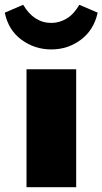

<svg xmlns="http://www.w3.org/2000/svg" viewBox="-67 -784 429 804"><path d="M44 -494H252V0H44ZM-47 -731 30 -764Q75 -688 148 -688Q182 -688 212.5 -706.5Q243 -725 265 -764L342 -731Q326 -658 271.5 -617.5Q217 -577 148 -577Q78 -577 23 -617.5Q-32 -658 -47 -731Z"/></svg>

Font: Nunito Sans Heavy
Style: Regular
Weight: 400
Designer: Vernon Adams
Foundry: Vernon Adams
Version: Version 2.500